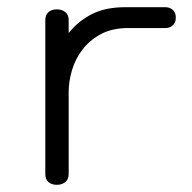

<svg xmlns="http://www.w3.org/2000/svg" viewBox="-20 -443 534 534"><path d="M337 -365Q291 -365 259.5 -347.5Q228 -330 208.5 -304Q189 -278 180 -247Q171 -216 171 -188V41Q171 56 161.5 63.5Q152 71 138 71Q124 71 115 63.5Q106 56 106 41V-387Q106 -402 115 -409.5Q124 -417 138 -417Q152 -417 161.5 -409.5Q171 -402 171 -387V-351Q197 -384 235 -403.5Q273 -423 329 -423H440Q452 -423 460.5 -415.5Q469 -408 469 -394Q469 -380 460.5 -372.5Q452 -365 440 -365H337Z"/></svg>

Font: Cafe24 Ssurround air
Style: Light
Weight: 300
Designer: Cafe24 thkim, hmlim, mnelim, sdjeong, hskwak & 4IRTF
Foundry: Cafe24
Version: Version 1.001